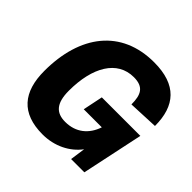

<svg xmlns="http://www.w3.org/2000/svg" viewBox="-184 -903 1096 1096"><g transform="rotate(45 364.0 -355.0)"><path d="M303 16C399 16 482 -26 531 -92L518 0H625L704 -373H393L368 -252H514C488 -175 430 -126 344 -126C273 -126 233 -163 233 -267C233 -457 307 -584 441 -584C520 -584 541 -542 541 -464L723 -472C723 -634 645 -726 463 -726C198 -726 54 -536 54 -248C54 -78 132 16 303 16Z"/></g></svg>

Font: Geist ExtraBold
Style: Italic
Weight: 800
Italic angle: -12°
Designer: Basement.studio, Andrés Briganti, Mateo Zaragoza
Foundry: Basement.studio, Vercel, Andrés Briganti, Guido Ferreyra, Mateo Zaragoza
Version: Version 1.500